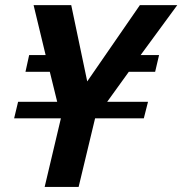

<svg xmlns="http://www.w3.org/2000/svg" viewBox="-20 -742 724 762"><path d="M683.6 -721.7H535.2L326.2 -418.9L262.7 -721.7H113.3L161.1 -523.4H95.7L81.1 -457H177.7L207 -337.9H51.8L36.1 -272.5H221.7L157.2 0H292L357.4 -272.5H550.8L567.4 -337.9H405.3L491.2 -457H595.7L611.3 -523.4H538.1Z"/></svg>

Font: FreeUniversal
Style: BoldItalic
Weight: 700
Italic angle: -11°
Version: Version 1.001